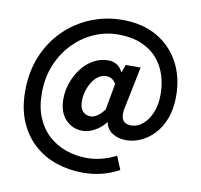

<svg xmlns="http://www.w3.org/2000/svg" viewBox="-97 -855 1202 1149"><g transform="rotate(10 503.5 -281.0)"><path d="M477.9 189.8Q393.5 189.8 317.2 163.9Q241 138 182.2 85.1Q123.5 32.2 89.5 -46.9Q55.4 -126 55.4 -232.1Q55.4 -350.1 95.1 -445.5Q134.8 -541 204.7 -609.6Q274.5 -678.3 365.3 -715.2Q456 -752.1 557.4 -752.1Q678 -752.1 766.1 -701.7Q854.2 -651.2 902.3 -562.2Q950.5 -473.1 950.5 -355.8Q950.5 -279 928.2 -220.9Q905.9 -162.9 869 -124.1Q832.1 -85.4 788.2 -66.1Q744.3 -46.8 701.2 -46.8Q653.5 -46.8 617.9 -68.8Q582.3 -90.7 574.6 -133H571.8Q547.3 -99.6 508.7 -78.2Q470.1 -56.7 434.5 -56.7Q370.6 -56.7 329.6 -101.9Q288.6 -147.1 288.6 -225Q288.6 -274.9 305.6 -323.7Q322.6 -372.4 352.9 -412.3Q383.2 -452.1 424.7 -475.5Q466.2 -498.9 515.2 -498.9Q543.5 -498.9 565.8 -485.4Q588.1 -471.9 602.6 -442.8H604.6L620.6 -489.9H711.4L661.7 -246.3Q635.4 -138.9 715.7 -138.9Q750.9 -138.9 783.2 -164.8Q815.5 -190.7 836.3 -238.5Q857 -286.3 857 -351.2Q857 -414.1 839 -470.1Q821 -526.2 783.2 -569.1Q745.4 -612.1 686.2 -636.8Q627 -661.6 545.1 -661.6Q471.4 -661.6 402.1 -631.7Q332.7 -601.9 277.1 -545.7Q221.5 -489.5 188.6 -411.3Q155.7 -333.1 155.7 -236.5Q155.7 -152.6 182 -89.8Q208.2 -26.9 254.5 15.1Q300.9 57.1 361.1 78Q421.3 99 489.3 99Q535.9 99 582.7 86Q629.5 72.9 664.6 53.6L698 134.7Q647.1 162.9 592.9 176.3Q538.6 189.8 477.9 189.8ZM465.8 -150.4Q485 -150.4 505.2 -163Q525.3 -175.7 549.2 -206.3L578 -366.2Q567.1 -385.7 552.8 -394.6Q538.5 -403.5 519.3 -403.5Q492.2 -403.5 469.8 -387.6Q447.3 -371.7 432.1 -345.8Q416.8 -319.9 408.4 -290.3Q400.1 -260.7 400.1 -233.3Q400.1 -190.9 418.2 -170.6Q436.3 -150.4 465.8 -150.4Z"/></g></svg>

Font: Noto Sans KR Thin
Style: Regular
Weight: 100
Designer: Ryoko NISHIZUKA 西塚涼子 (kana, bopomofo & ideographs); Paul D. Hunt (Latin, Greek & Cyrillic); Sandoll Communications 산돌커뮤니
Foundry: Adobe
Version: Version 2.004-H2;hotconv 1.0.118;makeotfexe 2.5.65603